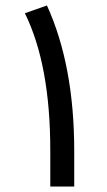

<svg xmlns="http://www.w3.org/2000/svg" viewBox="-20 -687 390 701"><path d="M151.4 -667Q251 -448.2 251 -136.2V-5.9H163.6V-137.7Q163.6 -450.7 70.8 -638.7Z"/></svg>

Font: Nahid FD
Style: FD
Weight: 400
Foundry: DejaVu fonts team - Redesigned by Saber Rastikerdar
Version: Version 0.3.0